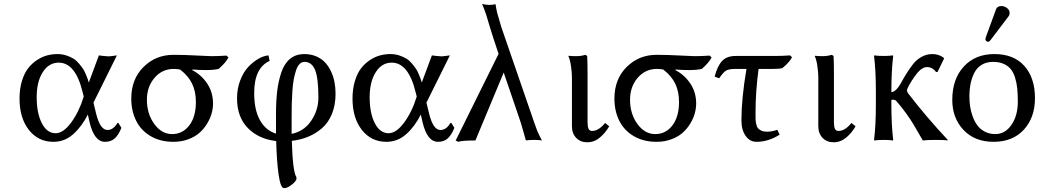

<svg xmlns="http://www.w3.org/2000/svg" viewBox="-20 -717 5324 984"><path d="M581.1 -85.9 585.9 -87.9 602.1 -62Q588.4 -26.4 568.8 -8.3Q549.3 9.8 518.1 9.8Q462.9 9.8 439 -90.8L430.2 -129.9Q399.4 -68.8 355.5 -29.5Q311.5 9.8 253.9 9.8Q175.8 9.8 127.9 -51.3Q80.1 -112.3 80.1 -211.9Q80.1 -262.2 92.5 -302.5Q105 -342.8 124.8 -367.9Q144.5 -393.1 170.7 -409.9Q196.8 -426.8 222.4 -433.3Q248 -439.9 273.9 -439.9Q298.8 -439.9 320.6 -432.6Q342.3 -425.3 357.2 -416Q372.1 -406.7 385.7 -390.1Q399.4 -373.5 406.5 -362.8Q413.6 -352.1 420.9 -333.7Q428.2 -315.4 429.9 -310.8Q431.6 -306.2 435.1 -293.9L486.8 -433.1Q490.7 -432.6 508.5 -430.4Q526.4 -428.2 535.2 -428.2Q543.9 -428.2 560.5 -430.7Q577.1 -433.1 579.1 -433.1L459 -190.9L473.1 -132.8Q493.7 -50.8 530.8 -50.8Q560.5 -50.8 581.1 -85.9ZM265.1 -34.2Q304.7 -34.2 345.2 -89.6Q385.7 -145 409.2 -222.2L403.8 -243.2Q367.2 -396 280.8 -396Q230.5 -396 199.2 -347.2Q168 -298.3 168 -219.2Q168 -137.2 194.3 -85.7Q220.7 -34.2 265.1 -34.2Z M1100.6 -363.8Q1074.2 -357.9 1036.6 -357.9Q1000.5 -357.9 966.8 -360.8L964.8 -357.9Q1012.2 -333.5 1042 -288.6Q1071.8 -243.7 1071.8 -186Q1071.8 -162.6 1064.9 -137Q1058.1 -111.3 1042.2 -84.7Q1026.4 -58.1 1003.4 -37.4Q980.5 -16.6 945.6 -3.4Q910.6 9.8 868.7 9.8Q801.3 9.8 751.7 -19.5Q702.1 -48.8 677.5 -98.6Q652.8 -148.4 652.8 -211.9Q652.8 -311.5 715.6 -373.8Q778.3 -436 868.7 -436Q925.3 -436 985.8 -432.6Q1046.4 -429.2 1063 -429.2Q1102.1 -429.2 1140.6 -432.1L1150.9 -422.9Q1136.7 -395 1100.6 -363.8ZM870.6 -363.8Q811 -363.8 772 -318.1Q732.9 -272.5 732.9 -206.1Q732.9 -133.3 770.8 -81.5Q808.6 -29.8 861.8 -29.8Q916 -29.8 950 -74.2Q983.9 -118.7 983.9 -193.8Q983.9 -247.6 964.8 -287.6Q945.8 -327.6 902.8 -360.8Q886.2 -363.8 870.6 -363.8Z M1356 -433.1 1361.8 -404.8Q1282.7 -369.1 1282.7 -240.2Q1282.7 -153.3 1312.5 -100.6Q1342.3 -47.9 1394.5 -32.2V-133.8Q1394.5 -201.2 1400.9 -252.4Q1407.2 -303.7 1422.6 -348.1Q1438 -392.6 1467.5 -416.3Q1497.1 -439.9 1539.6 -439.9Q1572.8 -439.9 1599.9 -428.5Q1627 -417 1645.3 -397.7Q1663.6 -378.4 1676 -352.3Q1688.5 -326.2 1694.1 -297.1Q1699.7 -268.1 1699.7 -236.8Q1699.7 -178.7 1681.2 -133.3Q1662.6 -87.9 1630.4 -60.1Q1598.1 -32.2 1559.6 -16.4Q1521 -0.5 1475.6 4.9Q1480 163.1 1499.5 191.9L1498.5 205.1Q1495.1 210 1489.5 216.8Q1483.9 223.6 1467.3 235.4Q1450.7 247.1 1435.5 247.1Q1417.5 247.1 1407.7 176.5Q1397.9 106 1395.5 5.9Q1305.2 -4.4 1250 -61Q1194.8 -117.7 1194.8 -212.9Q1194.8 -263.7 1211.7 -306.6Q1228.5 -349.6 1253.9 -375.7Q1279.3 -401.9 1306.2 -416.7Q1333 -431.6 1356 -433.1ZM1474.6 -118.2V-30.8Q1539.1 -44.4 1575.4 -98.9Q1611.8 -153.3 1611.8 -216.8Q1611.8 -317.4 1594.7 -358.6Q1577.6 -399.9 1540.5 -399.9Q1525.9 -399.9 1514.9 -388.4Q1503.9 -377 1496.8 -355.2Q1489.7 -333.5 1485.1 -308.3Q1480.5 -283.2 1478.3 -248.5Q1476.1 -213.9 1475.3 -184.8Q1474.6 -155.8 1474.6 -118.2Z M2287.6 -85.9 2292.5 -87.9 2308.6 -62Q2294.9 -26.4 2275.4 -8.3Q2255.9 9.8 2224.6 9.8Q2169.4 9.8 2145.5 -90.8L2136.7 -129.9Q2106 -68.8 2062 -29.5Q2018.1 9.8 1960.4 9.8Q1882.3 9.8 1834.5 -51.3Q1786.6 -112.3 1786.6 -211.9Q1786.6 -262.2 1799.1 -302.5Q1811.5 -342.8 1831.3 -367.9Q1851.1 -393.1 1877.2 -409.9Q1903.3 -426.8 1929 -433.3Q1954.6 -439.9 1980.5 -439.9Q2005.4 -439.9 2027.1 -432.6Q2048.8 -425.3 2063.7 -416Q2078.6 -406.7 2092.3 -390.1Q2106 -373.5 2113 -362.8Q2120.1 -352.1 2127.4 -333.7Q2134.8 -315.4 2136.5 -310.8Q2138.2 -306.2 2141.6 -293.9L2193.4 -433.1Q2197.3 -432.6 2215.1 -430.4Q2232.9 -428.2 2241.7 -428.2Q2250.5 -428.2 2267.1 -430.7Q2283.7 -433.1 2285.6 -433.1L2165.5 -190.9L2179.7 -132.8Q2200.2 -50.8 2237.3 -50.8Q2267.1 -50.8 2287.6 -85.9ZM1971.7 -34.2Q2011.2 -34.2 2051.8 -89.6Q2092.3 -145 2115.7 -222.2L2110.4 -243.2Q2073.7 -396 1987.3 -396Q1937 -396 1905.8 -347.2Q1874.5 -298.3 1874.5 -219.2Q1874.5 -137.2 1900.9 -85.7Q1927.2 -34.2 1971.7 -34.2Z M2561.5 -345.2 2416.5 2.9Q2347.2 2.9 2328.1 9.8L2315.4 2.9L2535.2 -440.9L2511.2 -513.2Q2496.1 -559.1 2471.2 -643.1Q2464.4 -662.6 2459.2 -676Q2454.1 -689.5 2452.1 -693.4L2450.2 -696.8Q2470.7 -691.9 2487.3 -691.9Q2508.3 -691.9 2519.5 -695.8Q2523.4 -669.9 2528.3 -649.9Q2528.8 -648.9 2533 -634Q2537.1 -619.1 2542.5 -601.1Q2547.9 -583 2550.3 -575.2L2718.3 -87.9Q2728 -59.6 2733.6 -45.7Q2739.3 -31.7 2746.6 -17.8Q2753.9 -3.9 2757.3 2.9Q2746.1 0 2715.3 0Q2704.6 0 2694.6 0.7Q2684.6 1.5 2679.7 2L2675.3 2.9Q2670.4 -12.2 2661.4 -45.7Q2652.3 -79.1 2642.1 -108.9Z M2980 -436 2989.3 -430.2Q2991.2 -392.1 2991.2 -342.8V-90.8Q2991.2 -67.9 2996.3 -56.9Q3001.5 -45.9 3014.2 -45.9Q3048.3 -45.9 3081.1 -86.9L3102.1 -69.8Q3083 -36.1 3054.2 -12Q3025.4 12.2 2989.3 12.2Q2954.6 12.2 2932.9 -10.5Q2911.1 -33.2 2911.1 -70.8V-321.8Q2911.1 -346.2 2906.2 -379.2Q2901.4 -412.1 2893.1 -429.2L2895 -431.2Q2906.7 -429.2 2932.1 -429.2Q2958.5 -429.2 2980 -436Z M3576.7 -363.8Q3550.3 -357.9 3512.7 -357.9Q3476.6 -357.9 3442.9 -360.8L3440.9 -357.9Q3488.3 -333.5 3518.1 -288.6Q3547.9 -243.7 3547.9 -186Q3547.9 -162.6 3541 -137Q3534.2 -111.3 3518.3 -84.7Q3502.4 -58.1 3479.5 -37.4Q3456.5 -16.6 3421.6 -3.4Q3386.7 9.8 3344.7 9.8Q3277.3 9.8 3227.8 -19.5Q3178.2 -48.8 3153.6 -98.6Q3128.9 -148.4 3128.9 -211.9Q3128.9 -311.5 3191.7 -373.8Q3254.4 -436 3344.7 -436Q3401.4 -436 3461.9 -432.6Q3522.5 -429.2 3539.1 -429.2Q3578.1 -429.2 3616.7 -432.1L3627 -422.9Q3612.8 -395 3576.7 -363.8ZM3346.7 -363.8Q3287.1 -363.8 3248 -318.1Q3209 -272.5 3209 -206.1Q3209 -133.3 3246.8 -81.5Q3284.7 -29.8 3337.9 -29.8Q3392.1 -29.8 3426 -74.2Q3460 -118.7 3460 -193.8Q3460 -247.6 3440.9 -287.6Q3421.9 -327.6 3378.9 -360.8Q3362.3 -363.8 3346.7 -363.8Z M3941.9 -363.8H3867.7Q3852.1 -246.6 3852.1 -141.1Q3852.1 -138.2 3852.1 -132.3Q3852.1 -114.3 3852.3 -105Q3852.5 -95.7 3855.5 -81.5Q3858.4 -67.4 3864.3 -60.3Q3870.1 -53.2 3881.8 -47.6Q3893.6 -42 3910.6 -42Q3935.1 -42 3963.9 -51.8L3975.6 -26.9Q3918.5 9.8 3856.9 9.8Q3822.8 9.8 3801.3 -20.8Q3779.8 -51.3 3779.8 -100.1Q3779.8 -211.9 3805.7 -363.8H3750Q3714.8 -363.8 3700.7 -355Q3686.5 -346.2 3666 -315.9L3642.6 -324.2Q3656.2 -377.9 3680.4 -404.1Q3704.6 -430.2 3750 -430.2H3950.7Q3990.2 -430.2 4028.8 -433.1L4039.1 -423.8Q4033.2 -412.6 4024.7 -402.1Q4016.1 -391.6 4009.8 -385.7Q4003.4 -379.9 3988.8 -367.2Q3971.2 -363.8 3941.9 -363.8Z M4242.7 -436 4252 -430.2Q4253.9 -392.1 4253.9 -342.8V-90.8Q4253.9 -67.9 4259 -56.9Q4264.2 -45.9 4276.9 -45.9Q4311 -45.9 4343.8 -86.9L4364.7 -69.8Q4345.7 -36.1 4316.9 -12Q4288.1 12.2 4252 12.2Q4217.3 12.2 4195.6 -10.5Q4173.8 -33.2 4173.8 -70.8V-321.8Q4173.8 -346.2 4168.9 -379.2Q4164.1 -412.1 4155.8 -429.2L4157.7 -431.2Q4169.4 -429.2 4194.8 -429.2Q4221.2 -429.2 4242.7 -436Z M4468.8 -180.2V-250Q4468.8 -356.4 4459.5 -430.2L4461.4 -433.1Q4479.5 -430.2 4508.3 -430.2Q4537.1 -430.2 4555.7 -433.1L4557.6 -430.2Q4548.3 -352.5 4548.3 -250V-245.1Q4561 -245.1 4574.7 -259.5Q4588.4 -273.9 4599.9 -295.7Q4611.3 -317.4 4627.2 -342.5Q4643.1 -367.7 4660.2 -389.4Q4677.2 -411.1 4702.9 -425.5Q4728.5 -439.9 4758.3 -439.9Q4790.5 -439.9 4815.4 -421.9L4818.4 -417L4784.7 -348.1H4777.3Q4770 -358.9 4758.1 -366Q4746.1 -373 4733.4 -373Q4726.6 -373 4722.7 -372.6Q4718.8 -372.1 4709 -367.2Q4699.2 -362.3 4690.2 -353Q4681.2 -343.8 4666.7 -324Q4652.3 -304.2 4636.7 -275.9Q4628.4 -259.3 4628.4 -255.9Q4628.4 -246.1 4634.8 -237.8Q4727.5 -117.2 4837.4 0L4835.4 2.9Q4822.3 0 4775.4 0Q4732.4 0 4709.5 2.9Q4675.3 -56.6 4661.4 -79.8Q4647.5 -103 4624.5 -135.3Q4601.6 -167.5 4573.7 -199.2Q4566.9 -206.1 4557.6 -206.1Q4551.3 -206.1 4548.3 -205.1V-180.2Q4548.3 -77.6 4557.6 0L4555.7 2.9Q4537.1 0 4508.3 0Q4479.5 0 4461.4 2.9L4459.5 0Q4468.8 -73.7 4468.8 -180.2Z M4860.4 -205.1Q4860.4 -311.5 4919.2 -375.7Q4978 -439.9 5076.2 -439.9Q5175.8 -439.9 5230 -378.9Q5284.2 -317.9 5284.2 -213.9Q5284.2 -114.3 5227.1 -52.2Q5169.9 9.8 5072.3 9.8Q4975.1 9.8 4917.7 -51.3Q4860.4 -112.3 4860.4 -205.1ZM5069.3 -399.9Q5035.6 -399.9 5011 -384.8Q4986.3 -369.6 4973.1 -343.3Q4960 -316.9 4954.1 -287.1Q4948.2 -257.3 4948.2 -222.2Q4948.2 -196.8 4951.7 -172.4Q4955.1 -147.9 4964.6 -121.3Q4974.1 -94.7 4988.5 -75Q5002.9 -55.2 5026.9 -42.5Q5050.8 -29.8 5081.1 -29.8Q5130.9 -29.8 5163.6 -76.9Q5196.3 -124 5196.3 -195.8Q5196.3 -234.9 5193.4 -263.9Q5190.4 -293 5182.1 -319.6Q5173.8 -346.2 5159.9 -363Q5146 -379.9 5123.3 -389.9Q5100.6 -399.9 5069.3 -399.9ZM5112.3 -686Q5127.9 -686 5141.1 -675.8Q5154.3 -665.5 5154.3 -650.9Q5154.3 -640.1 5148.4 -632.8L5056.2 -511.2Q5049.8 -502.9 5044.4 -502.9Q5038.6 -502.9 5034.4 -506.8Q5030.3 -510.7 5030.3 -516.1Q5030.3 -520 5032.2 -525.9L5084.5 -668.9Q5090.3 -686 5112.3 -686Z"/></svg>

Font: Linear Smooth
Style: Regular
Weight: 400
Designer: Philipp H. Poll, Flanker
Foundry: Philipp H. Poll, reworked by Flanker
Version: Version 1.061 | FøM Fix